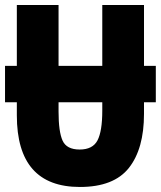

<svg xmlns="http://www.w3.org/2000/svg" viewBox="-20 -734 640 764"><path d="M297 -139Q245 -139 229 -174.5Q213 -210 213 -290V-327H387V-294Q387 -212 368 -175.5Q349 -139 297 -139ZM553 -281V-327H600V-472H553V-714H387V-472H213V-714H47V-472H0V-327H47V-275Q47 10 298 10Q433 10 493 -66Q553 -142 553 -281Z"/></svg>

Font: Noto Sans Mono UI ExtraBold
Style: Regular
Weight: 800
Designer: Monotype Design team
Foundry: Monotype Imaging Inc.
Version: 1.000